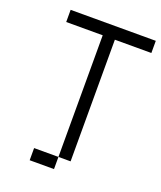

<svg xmlns="http://www.w3.org/2000/svg" viewBox="-139 -714 778 927"><g transform="rotate(20 250.0 -250.0)"><path d="M500 -562.5V-625H62.5V-562.5H250Q250 -562.5 250 62.5H125V125H250V62.5H312.5Q312.5 62.5 312.5 -562.5Z"/></g></svg>

Font: Unifont
Style: Regular
Weight: 500
Version: Version 15.1.04